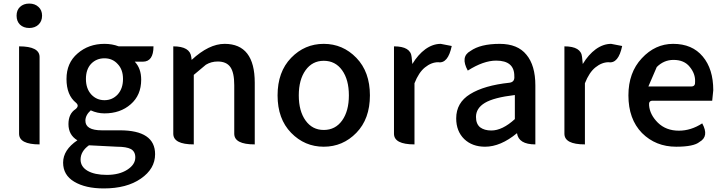

<svg xmlns="http://www.w3.org/2000/svg" viewBox="-20 -810 4062 1077"><path d="M202 0Q87 0 87 -60V-550Q202 -550 202 -490V0ZM92 -672Q73 -691 73 -722Q73 -753 92 -771Q112 -790 144 -790Q176 -790 196 -771Q216 -753 216 -722Q216 -691 196 -672Q176 -653 144 -653Q112 -653 92 -672Z M562 247Q459 247 396 209Q334 172 334 102Q334 31 414 -23Q364 -53 364 -114Q364 -172 404 -198Q426 -216 407 -233Q353 -276 353 -367Q353 -457 415 -510Q477 -564 566 -564Q609 -564 646 -550H841Q841 -464 781 -464H736Q772 -426 772 -363Q772 -276 713 -225Q655 -174 566 -174Q526 -174 489 -191Q459 -164 459 -133Q459 -79 551 -79H652Q850 -79 850 55Q850 137 770 192Q691 247 562 247ZM640 -280Q670 -313 670 -367Q670 -420 640 -451Q611 -483 566 -483Q521 -483 491 -452Q462 -421 462 -367Q462 -313 492 -280Q522 -248 566 -248Q610 -248 640 -280ZM579 171Q649 171 694 142Q739 113 739 73Q739 40 714 26Q689 13 636 13L479 5Q432 39 432 85Q432 125 471 148Q511 171 579 171Z M1067 0Q952 0 952 -60V-550Q1046 -550 1053 -490L1055 -474Q1152 -564 1240 -564Q1409 -564 1409 -346V0Q1294 0 1294 -60V-332Q1294 -403 1272 -434Q1250 -465 1201 -465Q1165 -465 1135 -447L1067 -390V0Z M1979 -65Q1903 13 1796 13Q1689 13 1613 -65Q1537 -143 1537 -275Q1537 -407 1613 -485.5Q1689 -564 1796 -564Q1903 -564 1979 -485.5Q2055 -407 2055 -275Q2055 -143 1979 -65ZM1796 -81Q1861 -81 1899 -134Q1937 -187 1937 -275Q1937 -363 1899 -416Q1861 -469 1796 -469Q1732 -469 1694 -416Q1656 -363 1656 -275Q1656 -187 1694 -134Q1732 -81 1796 -81Z M2305 0Q2190 0 2190 -60V-550Q2284 -550 2289 -490L2293 -451Q2325 -504 2366 -534Q2408 -564 2452 -564L2514 -552Q2493 -452 2438 -461Q2400 -461 2364 -432Q2329 -404 2305 -343V0Z M2701 13Q2629 13 2584 -30Q2539 -74 2539 -146Q2539 -234 2617 -282Q2696 -331 2838 -346Q2868 -350 2865 -382Q2866 -470 2763 -470Q2692 -470 2604 -414Q2561 -492 2619 -524Q2675 -564 2783 -564Q2884 -564 2933 -503Q2983 -443 2983 -331V0Q2889 0 2880 -63Q2788 13 2701 13ZM2736 -78Q2798 -78 2868 -142V-277Q2750 -263 2700 -233Q2650 -203 2650 -154Q2650 -115 2673 -96Q2697 -78 2736 -78Z M3261 0Q3146 0 3146 -60V-550Q3240 -550 3245 -490L3249 -451Q3281 -504 3322 -534Q3364 -564 3408 -564L3470 -552Q3449 -452 3394 -461Q3356 -461 3320 -432Q3285 -404 3261 -343V0Z M3773 13Q3658 13 3581 -64Q3505 -142 3505 -275Q3505 -403 3580 -483Q3655 -564 3756 -564Q3863 -564 3922 -493Q3981 -423 3981 -304L3975 -245H3640Q3618 -245 3621 -219Q3625 -167 3670 -122Q3716 -77 3788 -77Q3856 -77 3919 -118Q3959 -45 3904 -14Q3872 13 3773 13ZM3617 -325H3858Q3881 -325 3879 -352Q3881 -396 3849 -435Q3818 -474 3758 -474Q3704 -474 3664 -434Z"/></svg>

Font: Swei Half Moon CJK SC
Style: Medium
Weight: 500
Version: Version 2.071